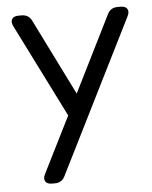

<svg xmlns="http://www.w3.org/2000/svg" viewBox="-49 -481 572 722"><g transform="rotate(-5 237.5 -120.0)"><path d="M456.1 -401.9 167 176.8Q155.8 200.2 128.9 200.2H118.2Q99.6 200.2 93.3 189.5Q86.9 178.7 95.2 162.1L201.2 -49.8L24.9 -401.9Q16.6 -418.5 22.9 -429.2Q29.3 -439.9 47.9 -439.9H59.1Q85.9 -439.9 97.2 -417L240.2 -128.9L383.8 -417Q395 -439.9 421.9 -439.9H433.1Q451.7 -439.9 458 -429.2Q464.4 -418.5 456.1 -401.9Z"/></g></svg>

Font: Arcon Rounded-
Style: Regular
Weight: 400
Designer: M. Zarth
Foundry: martin zarth - visuelle & digitale kommunikation
Version: Version 1.110;PS 001.110;hotconv 1.0.70;makeotf.lib2.5.58329